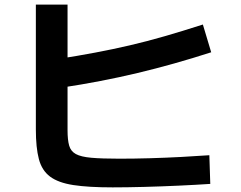

<svg xmlns="http://www.w3.org/2000/svg" viewBox="-20 -778 1040 830"><path d="M467 32Q362 32 297 22Q232 12 196.5 -14.5Q161 -41 148 -90.5Q135 -140 135 -218V-758H272V-215Q272 -173 279 -148.5Q286 -124 308 -112Q330 -100 375 -96Q420 -92 496 -92Q560 -92 628.5 -94Q697 -96 763.5 -99.5Q830 -103 885 -107L889 17Q829 21 753.5 24.5Q678 28 602.5 30Q527 32 467 32ZM224 -522Q314 -536 391 -550.5Q468 -565 541 -582Q614 -599 690.5 -621Q767 -643 857 -672L893 -552Q732 -500 575 -462.5Q418 -425 245 -399Z"/></svg>

Font: M PLUS 1 Code
Style: Regular
Weight: 400
Designer: Coji Morishita
Foundry: UNDERFOREST DESIGN
Version: Version 1.005